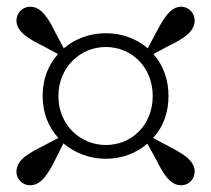

<svg xmlns="http://www.w3.org/2000/svg" viewBox="-20 -652 630 572"><path d="M154 -366C154 -451 219 -512 295 -512C373 -512 435 -451 435 -366C435 -280 373 -220 295 -220C221 -220 154 -278 154 -366ZM107 -366C107 -315 125 -272 154 -241L108 -217C65 -195 29 -176 29 -140C29 -118 47 -100 70 -100C104 -100 125 -137 146 -179L169 -225C203 -196 247 -179 295 -179C342 -179 386 -195 419 -224L444 -179C465 -137 485 -100 520 -100C542 -100 560 -118 560 -141C560 -175 523 -195 481 -217L436 -241C465 -272 482 -315 482 -366C482 -417 465 -459 437 -491L482 -515C524 -536 560 -556 560 -591C560 -613 542 -632 520 -632C486 -632 466 -594 444 -553L420 -508C387 -537 343 -553 295 -553C248 -553 204 -537 170 -508L146 -553C125 -596 104 -632 70 -632C48 -632 29 -614 29 -591C29 -557 66 -536 108 -515L153 -491C124 -459 107 -417 107 -366Z"/></svg>

Font: Noto Serif SC
Style: Bold
Weight: 700
Designer: Ryoko NISHIZUKA 西塚涼子 (kana & ideographs); Frank Grießhammer (Latin, Greek & Cyrillic); Wenlong ZHANG 张文龙 (bopomofo); San
Foundry: Adobe
Version: Version 2.001;hotconv 1.1.0;makeotfexe 2.6.0